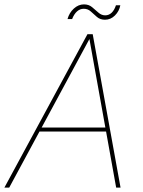

<svg xmlns="http://www.w3.org/2000/svg" viewBox="-30 -856 651 876"><path d="M-10 0 369 -700H393L520 0H500L378 -678L12 0ZM134 -256 147 -274H463L468 -256ZM278 -769Q286 -798 307 -817Q328 -836 353 -836Q375 -836 390 -823.5Q405 -811 419 -798.5Q433 -786 450 -786Q467 -786 479.5 -798Q492 -810 499 -832H519Q514 -805 494.5 -785.5Q475 -766 449 -766Q427 -766 412.5 -778.5Q398 -791 384.5 -803.5Q371 -816 352 -816Q335 -816 321.5 -804Q308 -792 299 -769Z"/></svg>

Font: DM Sans 10pt Thin
Style: Italic
Weight: 250
Italic angle: -10°
Version: Version 4.004;gftools[0.9.30]